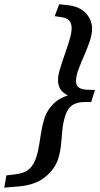

<svg xmlns="http://www.w3.org/2000/svg" viewBox="-90 -755 470 902"><path d="M356 -332.5 338.5 -276 302 -275.5Q278.5 -274.5 261.5 -267.2Q244.5 -260 233.2 -245Q222 -230 214.5 -204.5Q205.5 -174 202.8 -142Q200 -110 197 -77.8Q194 -45.5 184.5 -12.5Q169.5 37.5 123 76Q76.5 114.5 -4 121L-70 126.5L-60 69L-18.5 64Q26.5 59 48.8 37.8Q71 16.5 81.5 -19.5Q89.5 -45.5 94 -74.5Q98.5 -103.5 103.5 -134.2Q108.5 -165 117.5 -195Q131.5 -241.5 168.5 -274.2Q205.5 -307 272.5 -316L266 -295Q234.5 -302 216.2 -314Q198 -326 190.2 -342.2Q182.5 -358.5 182.5 -379Q182.5 -400.5 192.2 -432.5Q202 -464.5 214.5 -500Q227 -535.5 236.8 -568Q246.5 -600.5 246.5 -623Q246.5 -645.5 235.2 -658Q224 -670.5 199 -674.5L167 -679L188 -735L229.5 -730.5Q284 -724.5 313.2 -693Q342.5 -661.5 342.5 -620.5Q342.5 -593 331.2 -560Q320 -527 304.8 -492.8Q289.5 -458.5 278.2 -427.5Q267 -396.5 267 -374Q267 -354 279.8 -344.2Q292.5 -334.5 319.5 -333.5Z"/></svg>

Font: Newsreader 9pt Medium
Style: Italic
Weight: 500
Italic angle: -17°
Designer: Hugues Gentile
Foundry: Production Type
Version: Version 1.003